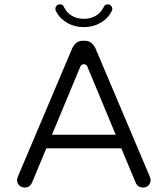

<svg xmlns="http://www.w3.org/2000/svg" viewBox="-20 -864 769 880"><path d="M376.5 -564.9Q379.4 -561.5 381.3 -556.6L510.3 -246.6H218.3L347.2 -556.6Q349.1 -561.5 352.1 -564.9Q357.4 -569.8 364.3 -569.8Q371.1 -569.8 376.5 -564.9ZM118.2 -14.2Q123 -19 126.5 -26.4L192.4 -184.1H536.1L602.1 -26.4Q606.9 -15.6 615.5 -10Q624 -4.4 635.7 -4.4Q650.9 -4.4 660.6 -14.4Q670.4 -24.4 670.4 -39.1Q670.4 -43.9 666.5 -54.7L417.5 -642.6Q409.7 -659.2 397.5 -668.2Q385.3 -677.2 369.1 -677.2H359.4Q333 -677.2 317.4 -653.8Q314 -648.9 311 -642.6L62 -54.7Q58.1 -42 58.1 -39.1Q58.1 -24.4 68.4 -14.2Q78.1 -4.4 93.3 -4.4Q108.4 -4.4 118.2 -14.2ZM441.4 -759.8Q475.6 -779.8 492.7 -814Q494.6 -817.9 494.6 -822.8Q494.6 -832 488.3 -838.4Q482.4 -844.2 473.6 -844.2Q465.3 -844.2 460 -839.4Q457 -835.9 454.6 -830.6Q442.4 -805.2 418.9 -791.5Q395.5 -777.8 364.3 -777.8Q333 -777.8 309.6 -791.5Q285.6 -805.7 273.9 -830.6Q271.5 -835.9 268.6 -839.4Q263.2 -844.2 254.4 -844.2Q245.6 -844.2 239.7 -838.1Q233.9 -832 233.9 -823.2Q233.9 -817.9 235.8 -814Q245.1 -795.4 258.3 -782.2Q271.5 -769 287.6 -759.3Q321.3 -739.7 364.3 -739.7Q407.2 -739.7 441.4 -759.8Z"/></svg>

Font: YuPearl-ExtraLight
Style: ExtraLight
Weight: 200
Designer: Max Yao
Foundry: Max-Everyday
Version: Version 1.011; ttfautohint (v1.8.3)